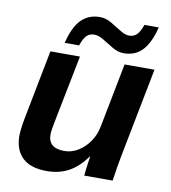

<svg xmlns="http://www.w3.org/2000/svg" viewBox="-82 -792 775 871"><g transform="rotate(10 305.5 -356.0)"><path d="M373 -90.3Q335.9 -38.1 291.7 -14.4Q247.6 9.3 190.9 9.3Q116.7 9.3 79.1 -26.4Q41.5 -62 41.5 -129.4Q41.5 -137.7 43.2 -153.1Q44.9 -168.5 47.4 -184.6Q49.8 -200.7 51.8 -209.5L113.8 -528.3H250L192.4 -237.8Q179.7 -176.8 179.7 -157.2Q179.7 -94.2 253.9 -94.2Q287.1 -94.2 317.1 -112.3Q347.2 -130.4 368.9 -161.9Q390.6 -193.4 397.9 -232.4L455.6 -528.3H593.3L512.2 -112.8Q508.3 -93.3 503.7 -65.2Q499 -37.1 493.7 0H362.8Q362.8 -2.9 365 -21.7Q367.2 -40.5 370.1 -61.3Q373 -82 374.5 -90.3ZM442.4 -577.6Q416 -577.6 390.4 -592.8Q364.7 -607.9 341.3 -622.8Q317.9 -637.7 296.9 -637.7Q276.4 -637.7 262.9 -625.2Q249.5 -612.8 237.3 -577.6H170.9Q189.9 -654.8 223.9 -687.7Q257.8 -720.7 308.1 -720.7Q335.4 -720.7 361.1 -705.8Q386.7 -690.9 410.2 -675.8Q433.6 -660.6 453.1 -660.6Q474.1 -660.6 487.8 -674.3Q501.5 -688 513.2 -720.7H579.1Q565.4 -664.1 542.5 -630.9Q523.4 -602.5 498.5 -590.1Q473.6 -577.6 442.4 -577.6Z"/></g></svg>

Font: Arimo
Style: Italic
Weight: 400
Italic angle: -12°
Designer: Steve Matteson
Foundry: Monotype Imaging Inc.
Version: Version 1.33